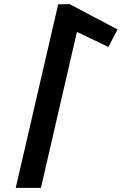

<svg xmlns="http://www.w3.org/2000/svg" viewBox="-20 -924 589 929"><path d="M178 -15 352.2 -769.6 504.5 -696.8 548.9 -781.4 316.8 -904 261.5 -903.1 56 -15Z"/></svg>

Font: Stormning
Style: LightObl
Weight: 400
Designer: Robert Jablonski, Mew Too
Foundry: Cannot Into Space Fonts
Version: Version 0.90